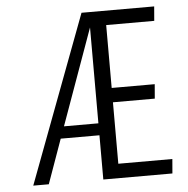

<svg xmlns="http://www.w3.org/2000/svg" viewBox="-51 -750 783 800"><g transform="rotate(-5 340.5 -350.0)"><path d="M638 0H349V-185H187L121 0H56L319 -700H623L618 -640H417V-377H597L592 -317H417V-60H643ZM349 -235V-636L205 -235Z"/></g></svg>

Font: Antic
Style: Regular
Weight: 400
Version: Version 1.0002